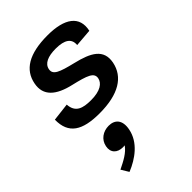

<svg xmlns="http://www.w3.org/2000/svg" viewBox="-265 -652 1150 1150"><g transform="rotate(-45 310.0 -77.0)"><path d="M362 -539.5C203.5 -539.5 121.5 -487 103 -390.5C85 -299.5 147 -249.5 256 -224.5C360 -200 402.5 -185 394.5 -142.5C387.5 -108 351.5 -80 271.5 -80C202 -80 154 -94.5 149.5 -164.5L35.5 -151C33.5 -33 106 12 252 12C413 12 503.5 -45 523.5 -146.5C542 -243.5 471 -281.5 357.5 -308.5C257 -333 216 -348 224 -390C231.5 -430 274 -448.5 340 -448.5C415.5 -448.5 451 -423.5 446 -372.5L558 -381.5C581 -486 506 -539.5 362 -539.5ZM207.5 254.5C212.5 254.5 217.5 254 222.5 253.5C197 291 150.5 314.5 101.5 338.5L130.5 386.5C209.5 354.5 291 296.5 308.5 205.5C322.5 135 288.5 102.5 237.5 102.5C189.5 102.5 148.5 131 139.5 178C130 225.5 160 254.5 207.5 254.5Z"/></g></svg>

Font: Monaspace Neon SemiBold
Style: Italic
Weight: 600
Italic angle: -11°
Designer: Riley Cran & the Lettermatic Team
Foundry: Lettermatic
Version: Version 1.200 (Monaspace Neon)